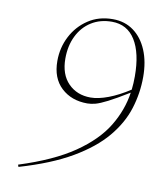

<svg xmlns="http://www.w3.org/2000/svg" viewBox="-84 -795 767 887"><g transform="rotate(10 300.0 -351.0)"><path d="M62.5 23 59 13Q218 -37.5 313.5 -103Q409 -168.5 455.5 -245.2Q502 -322 514 -405Q453 -367.5 418 -349.8Q383 -332 362.8 -326.5Q342.5 -321 324.5 -321Q250 -321 202.2 -365.5Q154.5 -410 154.5 -490.5Q154.5 -553 182 -606.2Q209.5 -659.5 258.8 -692.2Q308 -725 374 -725Q430.5 -725 471.8 -694.8Q513 -664.5 535.5 -610.8Q558 -557 558 -486Q558 -410 535.2 -337.2Q512.5 -264.5 457.2 -198.5Q402 -132.5 305.8 -76.2Q209.5 -20 62.5 23ZM189 -508Q189 -433.5 229.8 -392Q270.5 -350.5 334.5 -350.5Q370.5 -350.5 417.5 -368.2Q464.5 -386 516 -419.5Q519.5 -449.5 519.5 -482Q519.5 -591 481.8 -651.8Q444 -712.5 372 -712.5Q317 -712.5 275.8 -686.5Q234.5 -660.5 211.8 -614.2Q189 -568 189 -508Z"/></g></svg>

Font: Newsreader Display ExtraLight
Style: Italic
Weight: 275
Italic angle: -17°
Designer: Hugues Gentile
Foundry: Production Type
Version: Version 1.002